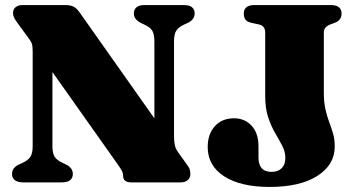

<svg xmlns="http://www.w3.org/2000/svg" viewBox="-20 -720 1413 758"><path d="M267.5 -33Q267.5 -18 257.5 -9.2Q247.5 -0.5 226 0H69.5Q48.5 -0.5 38 -9.2Q27.5 -18 27.5 -33Q27.5 -58.5 56 -71L67 -76Q90 -86.5 99.5 -100.2Q109 -114 109 -143V-518.5Q109 -537 105.8 -547.2Q102.5 -557.5 89.5 -574L51 -626.5Q40 -641.5 35.8 -650.2Q31.5 -659 31.5 -668.5Q31.5 -683.5 41.8 -691.8Q52 -700 68.5 -700H239Q258.5 -700 271 -693.5Q283.5 -687 296 -668.5L619 -211L589.5 -124V-557Q589.5 -585 581 -599Q572.5 -613 547.5 -624L537 -629Q508.5 -643 508.5 -667Q508.5 -682.5 518.8 -691.2Q529 -700 550 -700H706.5Q728 -700 738.2 -691.2Q748.5 -682.5 748.5 -667Q748.5 -642 720 -629L709 -624Q686.5 -614 676.8 -600.2Q667 -586.5 667 -557V-182Q667 -162.5 670.2 -147.2Q673.5 -132 682.5 -120L713.5 -76.5Q726.5 -60 729 -51.2Q731.5 -42.5 731.5 -33Q731.5 -18 721.2 -9Q711 0 694 0H498Q466 0 466 -26Q466 -35 462.2 -43.5Q458.5 -52 442 -75L117 -534.5L187 -578V-142.5Q187 -115.5 195.5 -101.5Q204 -87.5 229 -76L239.5 -71Q267.5 -58 267.5 -33ZM1301.5 -141Q1301.5 -69.5 1233.2 -25.8Q1165 18 1045 18Q929.5 18 864.8 -24Q800 -66 800 -139.5Q800 -190.5 828.2 -221.8Q856.5 -253 904 -253Q946 -253 973.2 -223.8Q1000.5 -194.5 1000.5 -141.5V-96.5Q1000.5 -70.5 1013.2 -56Q1026 -41.5 1052 -41.5Q1077.5 -41.5 1092 -55.8Q1106.5 -70 1106.5 -96Q1106.5 -121 1094.5 -144Q1082.5 -167 1066.8 -193.8Q1051 -220.5 1039 -256Q1027 -291.5 1027 -341V-591Q1027 -604 1021.2 -612.2Q1015.5 -620.5 1002 -623.5L972 -630Q956.5 -633.5 949.5 -642Q942.5 -650.5 942.5 -667Q942.5 -682.5 952.8 -691.2Q963 -700 984.5 -700H1286.5Q1308 -700 1318.2 -691.2Q1328.5 -682.5 1328.5 -667Q1328.5 -640.5 1303 -630.5L1284 -623.5Q1271.5 -618.5 1265 -611Q1258.5 -603.5 1258.5 -591V-355.5Q1258.5 -315.5 1265 -287.5Q1271.5 -259.5 1280 -237.2Q1288.5 -215 1295 -192.2Q1301.5 -169.5 1301.5 -141Z"/></svg>

Font: Fraunces Black
Style: Regular
Weight: 900
Version: Version 1.000;[b76b70a41]